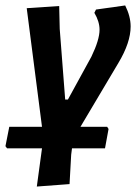

<svg xmlns="http://www.w3.org/2000/svg" viewBox="-36 -490 505 704"><path d="M357 -25 362 -17 349 54H228L225 77L219 185L99 194L118 54H-10L-16 46L-2 -25H118L62 -460L181 -468L183 -384L203 -125H213L299 -282Q329 -344 329 -381Q329 -411 310 -443L316 -455L423 -470Q443 -430 443 -393Q443 -334 398 -259L259 -25Z"/></svg>

Font: Alegreya Sans SC
Style: Bold Italic
Weight: 700
Italic angle: -7°
Designer: Juan Pablo del Peral
Foundry: Huerta Tipografica
Version: Version 2.007